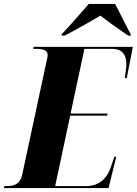

<svg xmlns="http://www.w3.org/2000/svg" viewBox="-62 -951 692 971"><path d="M250 -778V-771H265C328 -803 406 -849 446 -872C477 -847 526 -812 586 -771H599V-778C580 -811 541 -893 520 -931H387C344 -883 296 -825 250 -778ZM-42 0H487L526 -158H516L499 -107C485 -63 449 -10 376 -10H217L293 -366H480L482 -377H295L365 -704H506C554 -704 577 -675 577 -629C577 -609 572 -573 569 -556H579L610 -714H108L106 -704H117C154 -704 179 -698 179 -674C179 -665 176 -651 173 -639L50 -66C39 -18 7 -10 -29 -10H-40Z"/></svg>

Font: Noto Serif Display Condensed Black
Style: Italic
Weight: 900
Width: 3
Italic angle: -12°
Designer: Monotype Design Team
Foundry: Monotype Imaging Inc.
Version: Version 2.009